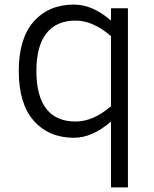

<svg xmlns="http://www.w3.org/2000/svg" viewBox="-20 -585 674 839"><path d="M539 -549V234H465V-54Q384 17 303 17Q193 17 127.5 -57.5Q62 -132 62 -275Q62 -417 127.5 -491Q193 -565 303 -565Q385 -565 465 -495V-549ZM465 -121V-427Q387 -495 310 -495Q226 -495 182.5 -439Q139 -383 139 -275Q139 -166 182 -110Q225 -54 310 -54Q388 -54 465 -121Z"/></svg>

Font: Biryani Light
Style: Regular
Weight: 300
Designer: Dan Reynolds and Mathieu Réguer
Foundry: Dan Reynolds and Mathieu Réguer
Version: Version 1.004; ttfautohint (v1.1) -l 5 -r 5 -G 72 -x 0 -D la